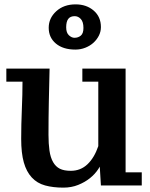

<svg xmlns="http://www.w3.org/2000/svg" viewBox="-20 -844 687 879"><path d="M77 -208Q77 -274 80 -343Q83 -412 83 -470H9V-530H207Q205 -447 203.5 -375.5Q202 -304 202 -227Q202 -186 206.5 -154.5Q211 -123 223 -102Q235 -81 254 -71.5Q273 -62 304 -62Q349 -62 380.5 -92Q412 -122 430 -175V-470H357V-530H555V-55H629V5H442L435 -109H449Q445 -93 430 -70Q415 -47 392 -28.5Q369 -10 338 2.5Q307 15 270 15Q223 15 186.5 5Q150 -5 125.5 -31.5Q101 -58 89 -100.5Q77 -143 77 -208ZM203 -717Q203 -761 237.5 -792.5Q272 -824 326 -824Q376 -824 409 -795.5Q442 -767 442 -720Q442 -699 432.5 -680.5Q423 -662 407.5 -648Q392 -634 370.5 -625.5Q349 -617 325 -617Q269 -617 236 -644.5Q203 -672 203 -717ZM283 -719Q283 -694 295.5 -682.5Q308 -671 321 -671Q338 -671 350 -681Q362 -691 362 -716Q362 -744 350 -757Q338 -770 322 -770Q302 -770 292.5 -757.5Q283 -745 283 -719Z"/></svg>

Font: PT Serif Caption
Style: Semibold
Weight: 600
Designer: A.Korolkova, O.Umpeleva, V.Yefimov
Foundry: ParaType Ltd
Version: Version 1.00;May 2, 2020;FontCreator 12.0.0.2544 64-bit